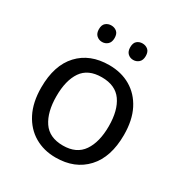

<svg xmlns="http://www.w3.org/2000/svg" viewBox="-172 -859 949 998"><g transform="rotate(30 302.5 -360.0)"><path d="M551 -269Q551 -136 483.5 -63Q416 10 301 10Q230 10 174.5 -22.5Q119 -55 87 -117.5Q55 -180 55 -269Q55 -402 122 -474Q189 -546 304 -546Q377 -546 432.5 -513.5Q488 -481 519.5 -419.5Q551 -358 551 -269ZM146 -269Q146 -174 183.5 -118.5Q221 -63 303 -63Q384 -63 422 -118.5Q460 -174 460 -269Q460 -364 422 -418Q384 -472 302 -472Q220 -472 183 -418Q146 -364 146 -269ZM163 -681Q163 -707 177 -718.5Q191 -730 210 -730Q229 -730 243 -718.5Q257 -707 257 -681Q257 -656 243 -643.5Q229 -631 210 -631Q191 -631 177 -643.5Q163 -656 163 -681ZM351 -681Q351 -707 364.5 -718.5Q378 -730 397 -730Q416 -730 430 -718.5Q444 -707 444 -681Q444 -656 430 -643.5Q416 -631 397 -631Q378 -631 364.5 -643.5Q351 -656 351 -681Z"/></g></svg>

Font: Noto Sans Bamum
Style: Regular
Weight: 400
Designer: Monotype Design Team
Foundry: Monotype Imaging Inc.
Version: Version 2.001